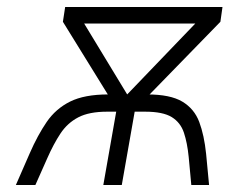

<svg xmlns="http://www.w3.org/2000/svg" viewBox="-20 -531 658 551"><path d="M345 -260 540.5 -463.5H221.5ZM304.5 -235.5 160.5 -468.5 167 -511H618.5L612.5 -468.5L385.5 -235.5ZM25.5 0 65.5 -91.5Q88 -143 114 -181Q140 -219 181.2 -239.5Q222.5 -260 290.5 -260H402.5Q468.5 -260 503 -239.5Q537.5 -219 551.8 -181Q566 -143 571.5 -89.5L580 0H529L521.5 -80.5Q517.5 -121 507.8 -150.2Q498 -179.5 472.8 -195Q447.5 -210.5 396.5 -210.5H366.5L329.5 0H276.5L313.5 -210.5H287.5Q235.5 -210.5 204.5 -194.2Q173.5 -178 153.5 -147.8Q133.5 -117.5 115.5 -76.5L81.5 0Z"/></svg>

Font: Overpass ExtraLight
Style: Italic
Weight: 250
Italic angle: -10°
Designer: Delve Withrington, Dave Bailey, Thomas Jockin
Foundry: Delve Fonts LLC
Version: Version 4.000